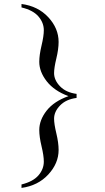

<svg xmlns="http://www.w3.org/2000/svg" viewBox="-20 -714 520 950"><path d="M86.4 -677.2V-694.3Q168 -683.6 219 -628.7Q270 -573.7 270 -506.3Q270 -471.2 258.8 -424.8Q247.6 -378.4 247.6 -352.5Q247.6 -317.4 277.1 -286.9Q306.6 -256.3 358.9 -249.5V-229.5Q306.6 -222.7 277.1 -192.1Q247.6 -161.6 247.6 -126.5Q247.6 -100.6 258.8 -54Q270 -7.3 270 27.8Q270 94.2 219 149.4Q168 204.6 86.4 215.8V198.7Q143.6 184.6 170.2 153.8Q196.8 123 196.8 85.4Q196.8 56.6 185.5 9.5Q174.3 -37.6 174.3 -70.3Q174.3 -120.1 210.7 -166.5Q247.1 -212.9 318.8 -238.3Q248.5 -264.2 211.4 -311.5Q174.3 -358.9 174.3 -408.2Q174.3 -441.4 185.5 -488.5Q196.8 -535.6 196.8 -564.5Q196.8 -601.6 170.2 -632.6Q143.6 -663.6 86.4 -677.2Z"/></svg>

Font: Jameel Khushkhati
Style: Regular
Weight: 400
Version: Version 3.5